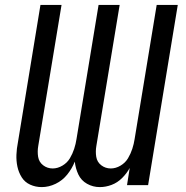

<svg xmlns="http://www.w3.org/2000/svg" viewBox="-20 -755 760 783"><path d="M150 8Q179 8 207 -5.5Q235 -19 254.5 -43.5Q274 -68 285 -96Q288 -68 299.5 -43.5Q311 -19 335 -5.5Q359 8 387 8Q411 8 435 -1Q459 -10 478 -29Q497 -48 509 -70L498 0H584L705 -735H619L529 -188Q526 -168 519.5 -148Q513 -128 502 -109.5Q491 -91 471.5 -79.5Q452 -68 432 -68Q410 -68 393 -81Q376 -94 372.5 -115.5Q369 -137 373 -160L468 -735H382L292 -188Q289 -168 282.5 -148Q276 -128 265 -109.5Q254 -91 234.5 -79.5Q215 -68 195 -68Q173 -68 156 -81Q139 -94 135.5 -115.5Q132 -137 136 -160L231 -735H145L53 -174Q48 -149 47 -124Q46 -99 51 -75.5Q56 -52 68.5 -32Q81 -12 103 -2Q125 8 150 8Z"/></svg>

Font: Iosevka Sparkle Oblique
Style: Regular
Weight: 400
Italic angle: -9°
Designer: Belleve Invis
Foundry: Belleve Invis
Version: Version 4.5.0; ttfautohint (v1.8.3)